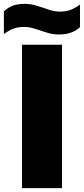

<svg xmlns="http://www.w3.org/2000/svg" viewBox="-64 -971 433 991"><path d="M49.5 0V-740H256V0ZM241 -793Q213 -793 189.2 -799.5Q165.5 -806 143.5 -814Q123 -821 103 -826.5Q83 -832 61 -832Q28.5 -832 4.5 -822.8Q-19.5 -813.5 -44 -795.5V-912.5Q-22.5 -932.5 2.8 -941.8Q28 -951 64 -951Q92 -951 115.8 -944.2Q139.5 -937.5 162 -930Q182 -922.5 202.2 -916.8Q222.5 -911 244 -911Q276.5 -911 300.5 -920.2Q324.5 -929.5 349 -947.5V-831Q309 -793 241 -793Z"/></svg>

Font: Encode Sans Semi Condensed Black
Style: Regular
Weight: 900
Width: 4
Designer: Multiple Designers
Foundry: Impallari Type
Version: Version 3.000; ttfautohint (v1.8.3) -l 8 -r 50 -G 200 -x 14 